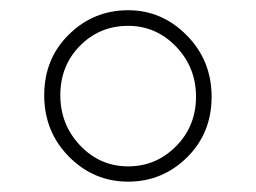

<svg xmlns="http://www.w3.org/2000/svg" viewBox="-20 -830 497 373"><path d="M229 -477.1Q162.1 -477.1 114 -525.6Q65.9 -574.2 65.9 -645Q65.9 -715.8 113.8 -762.9Q161.6 -810.1 229 -810.1Q294.9 -810.1 343 -761.2Q391.1 -712.4 391.1 -642.1Q391.1 -571.3 343.3 -524.2Q295.4 -477.1 229 -477.1ZM229 -506.8Q283.2 -506.8 322 -545.9Q360.8 -585 360.8 -642.1Q360.8 -699.2 322 -739.5Q283.2 -779.8 229 -779.8Q173.8 -779.8 135.5 -741.2Q97.2 -702.6 97.2 -645Q97.2 -587.9 135.7 -547.4Q174.3 -506.8 229 -506.8Z"/></svg>

Font: BioRhyme ExtraLight
Style: Regular
Weight: 275
Designer: Aoife Mooney
Foundry: Aoife Mooney Type
Version: Version 1.500;PS 001.500;hotconv 1.0.88;makeotf.lib2.5.64775